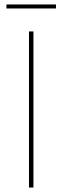

<svg xmlns="http://www.w3.org/2000/svg" viewBox="-20 -841 280 861"><path d="M9 -803H231V-821H9ZM110 0H130V-700H110Z"/></svg>

Font: Fixel Display Thin
Style: Regular
Weight: 100
Designer: AlfaBravo + MacPaw
Foundry: Kyrylo Tkachov, Marchela Mozhyna, Serhii Makarenko, Maria Weinstein, Zakhar Kryvoshyya
Version: Version 1.211